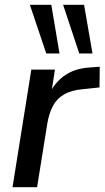

<svg xmlns="http://www.w3.org/2000/svg" viewBox="-20 -777 434 797"><path d="M32 0 110 -488H208L190 -371H179Q198 -425 242 -459Q286 -493 354 -497L394 -500L393 -414L326 -407Q277 -403 246 -385Q215 -367 199 -336Q183 -305 176 -262L134 0ZM309 -555 242 -757H329L364 -555ZM172 -555 104 -757H193L227 -555Z"/></svg>

Font: Nunito Sans 12pt SemiBold
Style: Italic
Weight: 600
Italic angle: -9°
Designer: Vernon Adams
Foundry: Vernon Adams
Version: Version 3.101;gftools[0.9.27]